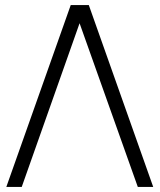

<svg xmlns="http://www.w3.org/2000/svg" viewBox="-20 -740 632 760"><path d="M5 0H66L295 -648L525.5 0H586.5L331.5 -720H260Z"/></svg>

Font: Hauora Light
Style: Regular
Weight: 300
Designer: Wayne Shih
Foundry: WCYS
Version: Version 1.001;hotconv 1.0.109;makeotfexe 2.5.65596